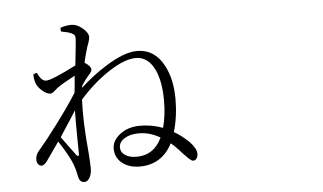

<svg xmlns="http://www.w3.org/2000/svg" viewBox="-53 -838 1606 956"><g transform="rotate(-5 750.0 -359.5)"><path d="M331.1 33.2Q307.6 33.2 301.8 1Q295.9 -31.2 286.1 -57.6Q266.6 -107.4 218.8 -178.7Q178.7 -121.1 160.2 -94.7Q141.6 -66.4 127 -66.4Q116.2 -66.4 109.4 -75.7Q102.5 -85 102.5 -98.6Q102.5 -124 123 -145.5Q159.2 -187.5 211.9 -257.8Q279.3 -346.7 321.3 -414.1Q322.3 -422.9 324.2 -440.4Q327.1 -479.5 329.1 -498L327.1 -497.1Q266.6 -464.8 246.1 -450.2Q238.3 -445.3 226.6 -434.6Q211.9 -419.9 202.1 -419.9Q182.6 -419.9 159.7 -440.4Q136.7 -460.9 130.4 -482.9Q124 -504.9 125 -523.4L142.6 -529.3Q162.1 -486.3 185.5 -486.3Q214.8 -486.3 336.9 -548.8Q338.9 -572.3 343.8 -611.3Q349.6 -663.1 350.1 -678.7Q350.6 -694.3 345.7 -700.2Q341.8 -705.1 329.1 -710.9Q316.4 -716.8 280.3 -723.6L279.3 -742.2Q308.6 -752 335 -752Q362.3 -752 390.1 -728.5Q418 -705.1 418 -683.6Q418 -672.9 411.1 -654.3Q403.3 -634.8 399.4 -618.2Q392.6 -596.7 383.8 -558.6Q415 -538.1 415 -521.5Q415 -512.7 399.4 -495.1Q395.5 -490.2 393.6 -488.3Q383.8 -477.5 366.2 -451.2Q363.3 -447.3 362.3 -445.3L360.4 -434.6Q423.8 -493.2 490.2 -534.2Q584 -593.8 649.4 -593.8Q735.4 -593.8 781.2 -509.8Q819.3 -440.4 819.3 -338.9Q819.3 -251 796.9 -175.8Q830.1 -157.2 869.1 -121.1L871.1 -119.1Q904.3 -84 904.3 -57.6Q904.3 -43.9 897.9 -34.7Q891.6 -25.4 879.9 -25.4Q869.1 -25.4 842.8 -54.7Q839.8 -57.6 838.9 -58.6Q835.9 -61.5 830.1 -67.4Q799.8 -102.5 776.4 -121.1Q723.6 -19.5 613.3 -19.5Q559.6 -19.5 525.4 -46.9Q491.2 -74.2 491.2 -119.1Q491.2 -160.2 531.2 -190.4Q571.3 -221.7 631.8 -221.7Q690.4 -221.7 745.1 -201.2Q761.7 -261.7 761.7 -335.9Q761.7 -432.6 733.4 -492.2Q700.2 -559.6 639.6 -559.6Q585 -559.6 504.9 -507.8Q427.7 -458 355.5 -377Q349.6 -272.5 365.2 -107.4Q365.2 -97.7 367.2 -76.2Q369.1 -43.9 369.1 -32.2Q369.1 -6.8 359.4 12.7Q348.6 33.2 331.1 33.2ZM601.6 -69.3Q688.5 -69.3 728.5 -154.3Q676.8 -184.6 622.1 -184.6Q578.1 -184.6 550.3 -167Q522.5 -149.4 522.5 -122.1Q522.5 -99.6 543 -85Q564.5 -69.3 601.6 -69.3ZM315.4 -184.6Q314.5 -276.4 315.4 -326.2Q293.9 -291 244.1 -215.8Q237.3 -205.1 233.4 -199.2Q245.1 -183.6 270.5 -148.4Q296.9 -112.3 303.7 -103.5Q316.4 -90.8 316.4 -109.9Q316.4 -128.9 315.4 -184.6Z"/></g></svg>

Font: Bpmf GenRyu Min R
Style: R
Weight: 400
Foundry: But Ko
Version: Version 1.320